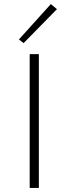

<svg xmlns="http://www.w3.org/2000/svg" viewBox="-20 -924 337 944"><path d="M126 -658H171V0H126ZM73 -730 230 -904 260 -879 96 -712Z"/></svg>

Font: Ysabeau Light
Style: Regular
Weight: 300
Designer: Christian Thalmann (Catharsis Fonts)
Version: Version 0.003